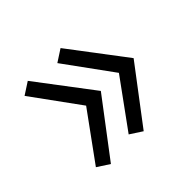

<svg xmlns="http://www.w3.org/2000/svg" viewBox="-124 -764 849 849"><g transform="rotate(-45 300.0 -340.0)"><path d="M339 -80 282 -117 444 -340 282 -563 339 -600 536 -340ZM134 -80 77 -117 239 -340 77 -563 134 -600 331 -340Z"/></g></svg>

Font: Iosevka Etoile
Style: Regular
Weight: 400
Designer: Belleve Invis
Foundry: Belleve Invis
Version: Version 33.2.4